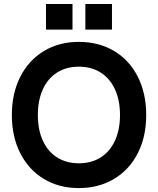

<svg xmlns="http://www.w3.org/2000/svg" viewBox="-20 -921 788 956"><path d="M39 -348Q39 -456 81 -538.8Q123 -621.5 198.8 -667Q274.5 -712.5 372.5 -712.5Q472 -712.5 548 -667.2Q624 -622 666 -539.2Q708 -456.5 708 -348Q708 -240 665.8 -157.5Q623.5 -75 547.2 -29.8Q471 15.5 372.5 15.5Q274 15.5 198.5 -30Q123 -75.5 81 -158Q39 -240.5 39 -348ZM372.5 -108Q435 -108 481.2 -137.2Q527.5 -166.5 552.5 -220.8Q577.5 -275 577.5 -348Q577.5 -421.5 552.5 -476Q527.5 -530.5 481.2 -559.8Q435 -589 372.5 -589Q310.5 -589 264.5 -560Q218.5 -531 193.5 -476.5Q168.5 -422 168.5 -348Q168.5 -274.5 193.5 -220.2Q218.5 -166 264.5 -137Q310.5 -108 372.5 -108ZM405 -901H537.5V-773.5H405ZM209 -901H341V-773.5H209Z"/></svg>

Font: HK Grotesk
Style: Bold
Weight: 700
Designer: Alfredo Marco Pradil
Foundry: Hanken Design Co.
Version: Version 3.001